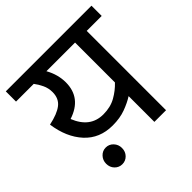

<svg xmlns="http://www.w3.org/2000/svg" viewBox="-174 -764 943 943"><g transform="rotate(-45 297.5 -293.0)"><path d="M491 0V-551H595V-622H0V-551H123Q137 -533 148.5 -509Q160 -485 160 -457Q160 -413 130 -389.5Q100 -366 38 -353Q52 -253 107.5 -192.5Q163 -132 253 -132Q304 -132 343 -146.5Q382 -161 410 -179V0ZM259 -203Q168 -203 129 -301Q240 -337 240 -445Q240 -499 211 -551H410V-274Q383 -245 346 -224Q309 -203 259 -203ZM97 -22Q97 3 113 19.5Q129 36 152 36Q175 36 191 19.5Q207 3 207 -22Q207 -46 191 -63Q175 -80 152 -80Q129 -80 113 -63Q97 -46 97 -22Z"/></g></svg>

Font: Noto Sans Devanagari
Style: Regular
Weight: 400
Designer: Jelle Bosma - Monotype Design Team
Foundry: Monotype Imaging Inc.
Version: Version 1.901